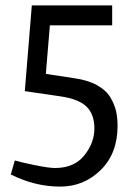

<svg xmlns="http://www.w3.org/2000/svg" viewBox="-20 -524 499 712"><path d="M396 -504V-430H165L150 -250L255 -234Q306 -227 340 -208Q374 -189 389.5 -162.5Q405 -136 410.5 -111.5Q416 -87 416 -57Q416 45 353.5 106.5Q291 168 203 168Q110 168 20 123L35 71Q58 78 109.5 88.5Q161 99 184 99Q255 99 292.5 52.5Q330 6 330 -48Q330 -100 301 -128.5Q272 -157 202 -167L72 -186L98 -504Z"/></svg>

Font: Enriqueta
Style: Regular
Weight: 400
Designer: Viviana Monsalve, Gustavo Ibarra
Foundry: Viviana Monsalve, Gustavo Ibarra
Version: Version 1.002